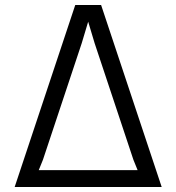

<svg xmlns="http://www.w3.org/2000/svg" viewBox="-20 -753 710 773"><path d="M283 -733H387L631 0H39ZM517 -110 361 -579 322 -709H348L309 -579L153 -110L136 -68H534Z"/></svg>

Font: Kreadon
Style: Regular
Weight: 400
Designer: kohakuno
Foundry: StudioGnu
Version: Version 1.000;Glyphs 3.1.2 (3151)